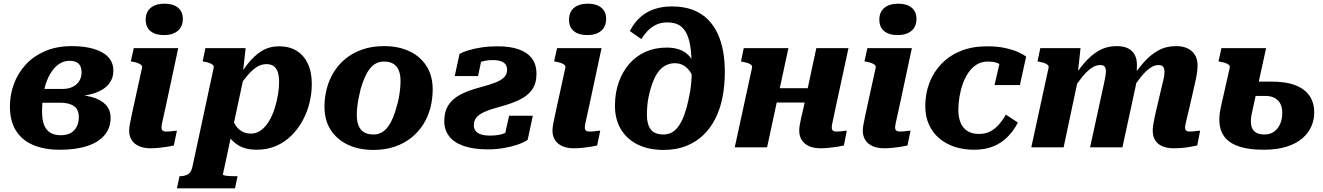

<svg xmlns="http://www.w3.org/2000/svg" viewBox="-20 -802 7203 1045"><path d="M310 -66Q343 -66 364.5 -78Q386 -90 397.5 -112.5Q409 -135 409 -164Q409 -206 382.5 -224.5Q356 -243 308 -243H136L153 -318H321Q353 -318 376 -329.5Q399 -341 411.5 -361.5Q424 -382 424 -408Q424 -439 408.5 -455Q393 -471 358 -471Q332 -471 309.5 -458.5Q287 -446 268.5 -422.5Q250 -399 236.5 -365.5Q223 -332 216 -288Q209 -244 209 -192Q209 -150 220 -122Q231 -94 253.5 -80Q276 -66 310 -66ZM371 -551Q439 -551 490 -536Q541 -521 569 -491.5Q597 -462 597 -416Q597 -376 572 -344.5Q547 -313 495 -295Q443 -277 364 -277L409 -301L402 -264L368 -287Q431 -287 479 -274Q527 -261 554.5 -233Q582 -205 582 -160Q582 -106 549.5 -67Q517 -28 455.5 -7.5Q394 13 306 13Q221 13 160 -13Q99 -39 66.5 -91.5Q34 -144 34 -223Q34 -287 56 -346Q78 -405 120.5 -451Q163 -497 226 -524Q289 -551 371 -551Z M683 -91Q683 -105 686 -122Q689 -139 694.5 -165Q700 -191 709 -232L753 -433Q755 -442 749 -448Q743 -454 731 -458.5Q719 -463 702 -466L692 -468L708 -540H950L882 -222Q875 -188 869.5 -165.5Q864 -143 861.5 -129Q859 -115 859 -108Q859 -96 865.5 -91Q872 -86 886 -86Q897 -86 907 -87Q917 -88 926.5 -89.5Q936 -91 943 -91L926 -10Q909 -6 889 -3Q869 0 846 2.5Q823 5 799 5Q764 5 738 -6Q712 -17 697.5 -38.5Q683 -60 683 -91ZM773 -695Q773 -737 800.5 -759.5Q828 -782 876 -782Q922 -782 948.5 -760.5Q975 -739 975 -699Q975 -657 947.5 -634Q920 -611 872 -611Q826 -611 799.5 -632.5Q773 -654 773 -695Z M943 223 957 157H959Q985 157 1002.5 147Q1020 137 1027 107L1143 -433Q1145 -442 1139 -448Q1133 -454 1121.5 -458.5Q1110 -463 1093 -466L1083 -468L1098 -540H1317L1300 -389L1311 -403L1193 148Q1193 150 1199 152Q1205 154 1214.5 155Q1224 156 1236 156.5Q1248 157 1260 157H1273L1259 223ZM1187 -164 1234 -187Q1243 -154 1257 -128.5Q1271 -103 1293 -89Q1315 -75 1347 -75Q1376 -75 1400.5 -93Q1425 -111 1443.5 -141.5Q1462 -172 1474 -209Q1486 -246 1492.5 -284.5Q1499 -323 1499 -356Q1499 -389 1491.5 -410.5Q1484 -432 1469 -442.5Q1454 -453 1431 -453Q1402 -453 1377 -437Q1352 -421 1325 -389Q1298 -357 1264 -308L1252 -339Q1290 -405 1326.5 -452Q1363 -499 1404.5 -524.5Q1446 -550 1499 -550Q1555 -550 1594.5 -525.5Q1634 -501 1655.5 -455.5Q1677 -410 1677 -345Q1677 -292 1664 -240.5Q1651 -189 1626 -143.5Q1601 -98 1564.5 -62.5Q1528 -27 1481 -7Q1434 13 1377 13Q1318 13 1278.5 -10.5Q1239 -34 1217 -74Q1195 -114 1187 -164Z M2138 -219Q2146 -244 2150.5 -268.5Q2155 -293 2157.5 -317Q2160 -341 2160 -362Q2160 -395 2150.5 -418.5Q2141 -442 2121.5 -454.5Q2102 -467 2069 -467Q2044 -467 2024 -455.5Q2004 -444 1989 -423Q1974 -402 1963 -375Q1952 -348 1943 -318Q1937 -293 1932 -268.5Q1927 -244 1924.5 -220.5Q1922 -197 1922 -175Q1922 -142 1931.5 -118.5Q1941 -95 1961 -82.5Q1981 -70 2013 -70Q2038 -70 2058 -81.5Q2078 -93 2093 -114Q2108 -135 2119 -162Q2130 -189 2138 -219ZM1746 -222Q1746 -273 1759 -321.5Q1772 -370 1798 -411.5Q1824 -453 1862.5 -484Q1901 -515 1953 -533Q2005 -551 2070 -551Q2150 -551 2209.5 -522.5Q2269 -494 2302 -441.5Q2335 -389 2335 -315Q2335 -264 2322.5 -215.5Q2310 -167 2284 -125.5Q2258 -84 2219.5 -53Q2181 -22 2129 -4Q2077 14 2012 14Q1933 14 1873 -14.5Q1813 -43 1779.5 -95.5Q1746 -148 1746 -222Z M2559 -120Q2559 -145 2572.5 -162Q2586 -179 2617 -193Q2648 -207 2701 -221Q2765 -238 2809.5 -260Q2854 -282 2877 -315.5Q2900 -349 2900 -402Q2900 -449 2876.5 -482Q2853 -515 2806 -532.5Q2759 -550 2687 -550Q2642 -550 2602 -544Q2562 -538 2530.5 -528.5Q2499 -519 2481 -508L2455 -388H2582L2603 -489Q2591 -489 2581 -482.5Q2571 -476 2565.5 -465.5Q2560 -455 2560 -440Q2573 -453 2588 -460.5Q2603 -468 2621.5 -471.5Q2640 -475 2661 -475Q2688 -475 2705.5 -469Q2723 -463 2731.5 -451.5Q2740 -440 2740 -422Q2740 -398 2724 -381.5Q2708 -365 2675.5 -352.5Q2643 -340 2594 -327Q2526 -309 2483 -285.5Q2440 -262 2419 -227.5Q2398 -193 2398 -143Q2398 -95 2424.5 -60.5Q2451 -26 2504 -7.5Q2557 11 2635 11Q2680 11 2721 4Q2762 -3 2796 -14.5Q2830 -26 2852 -41L2880 -172H2751L2721 -38Q2747 -53 2758.5 -63Q2770 -73 2772.5 -82.5Q2775 -92 2773 -104Q2754 -90 2735.5 -81Q2717 -72 2696 -68Q2675 -64 2646 -64Q2602 -64 2580.5 -78.5Q2559 -93 2559 -120Z M2987 -91Q2987 -105 2990 -122Q2993 -139 2998.5 -165Q3004 -191 3013 -232L3057 -433Q3059 -442 3053 -448Q3047 -454 3035 -458.5Q3023 -463 3006 -466L2996 -468L3012 -540H3254L3186 -222Q3179 -188 3173.5 -165.5Q3168 -143 3165.5 -129Q3163 -115 3163 -108Q3163 -96 3169.5 -91Q3176 -86 3190 -86Q3201 -86 3211 -87Q3221 -88 3230.5 -89.5Q3240 -91 3247 -91L3230 -10Q3213 -6 3193 -3Q3173 0 3150 2.5Q3127 5 3103 5Q3068 5 3042 -6Q3016 -17 3001.5 -38.5Q2987 -60 2987 -91ZM3077 -695Q3077 -737 3104.5 -759.5Q3132 -782 3180 -782Q3226 -782 3252.5 -760.5Q3279 -739 3279 -699Q3279 -657 3251.5 -634Q3224 -611 3176 -611Q3130 -611 3103.5 -632.5Q3077 -654 3077 -695Z M3612 -680Q3577 -680 3550.5 -667Q3524 -654 3504.5 -633.5Q3485 -613 3471 -589L3408 -633Q3431 -678 3464.5 -708Q3498 -738 3541.5 -752.5Q3585 -767 3636 -767Q3702 -767 3750.5 -748.5Q3799 -730 3832.5 -696.5Q3866 -663 3886.5 -618Q3907 -573 3916 -520.5Q3925 -468 3925 -411Q3925 -338 3912.5 -273.5Q3900 -209 3873.5 -156.5Q3847 -104 3807 -66Q3767 -28 3713.5 -7Q3660 14 3593 14Q3509 14 3449.5 -16Q3390 -46 3358.5 -100Q3327 -154 3327 -226Q3327 -296 3347.5 -354Q3368 -412 3405 -454.5Q3442 -497 3493.5 -520Q3545 -543 3608 -543Q3646 -543 3674.5 -533.5Q3703 -524 3723 -505.5Q3743 -487 3755.5 -461Q3768 -435 3774 -402L3766 -333Q3757 -377 3740.5 -404.5Q3724 -432 3702 -445Q3680 -458 3653 -458Q3627 -458 3605 -447Q3583 -436 3566 -415Q3549 -394 3536 -362Q3528 -343 3521.5 -320.5Q3515 -298 3510 -274Q3505 -250 3503 -225.5Q3501 -201 3501 -177Q3501 -141 3511 -116.5Q3521 -92 3541 -81Q3561 -70 3591 -70Q3618 -70 3639 -82.5Q3660 -95 3676.5 -120Q3693 -145 3705.5 -180Q3718 -215 3727 -258Q3732 -279 3736 -303Q3740 -327 3742.5 -356Q3745 -385 3745 -417Q3745 -483 3739.5 -532.5Q3734 -582 3719 -615Q3704 -648 3678.5 -664Q3653 -680 3612 -680Z M4125 -244H4434L4452 -322H4143ZM3979 0H4155L4271 -540H4028L4013 -468L4024 -465Q4042 -462 4053.5 -457.5Q4065 -453 4070 -447.5Q4075 -442 4073 -433ZM4507 -108Q4507 -115 4509.5 -128.5Q4512 -142 4517 -164Q4522 -186 4528 -216L4598 -540H4423L4353 -214Q4345 -181 4340 -158.5Q4335 -136 4332.5 -120.5Q4330 -105 4330 -91Q4330 -60 4344.5 -38.5Q4359 -17 4384.5 -6Q4410 5 4446 5Q4470 5 4492.5 2.5Q4515 0 4535.5 -3Q4556 -6 4573 -10L4589 -91Q4583 -91 4574 -89.5Q4565 -88 4554.5 -87Q4544 -86 4533 -86Q4520 -86 4513.5 -91Q4507 -96 4507 -108Z M4676 -91Q4676 -105 4679 -122Q4682 -139 4687.5 -165Q4693 -191 4702 -232L4746 -433Q4748 -442 4742 -448Q4736 -454 4724 -458.5Q4712 -463 4695 -466L4685 -468L4701 -540H4943L4875 -222Q4868 -188 4862.5 -165.5Q4857 -143 4854.5 -129Q4852 -115 4852 -108Q4852 -96 4858.5 -91Q4865 -86 4879 -86Q4890 -86 4900 -87Q4910 -88 4919.5 -89.5Q4929 -91 4936 -91L4919 -10Q4902 -6 4882 -3Q4862 0 4839 2.5Q4816 5 4792 5Q4757 5 4731 -6Q4705 -17 4690.5 -38.5Q4676 -60 4676 -91ZM4766 -695Q4766 -737 4793.5 -759.5Q4821 -782 4869 -782Q4915 -782 4941.5 -760.5Q4968 -739 4968 -699Q4968 -657 4940.5 -634Q4913 -611 4865 -611Q4819 -611 4792.5 -632.5Q4766 -654 4766 -695Z M5308 -73Q5346 -73 5373 -88.5Q5400 -104 5420 -128Q5440 -152 5455 -178L5520 -135Q5497 -90 5463.5 -56.5Q5430 -23 5385.5 -5Q5341 13 5281 13Q5224 13 5175.5 -3Q5127 -19 5091.5 -49.5Q5056 -80 5036 -124Q5016 -168 5016 -225Q5016 -292 5038.5 -351Q5061 -410 5104.5 -455Q5148 -500 5210 -525Q5272 -550 5352 -550Q5409 -550 5451.5 -540.5Q5494 -531 5522.5 -518Q5551 -505 5565 -494L5531 -339H5393L5427 -487Q5441 -485 5448.5 -477Q5456 -469 5458.5 -458Q5461 -447 5459.5 -437Q5458 -427 5453 -422Q5445 -435 5432 -445.5Q5419 -456 5400.5 -461.5Q5382 -467 5357 -467Q5323 -467 5296.5 -451Q5270 -435 5251 -407Q5232 -379 5220 -345Q5208 -311 5202 -274.5Q5196 -238 5196 -204Q5196 -163 5208.5 -133.5Q5221 -104 5246 -88.5Q5271 -73 5308 -73Z M5593 0H5769L5852 -392H5845L5861 -540H5642L5627 -468L5636 -466Q5653 -463 5665 -458.5Q5677 -454 5683 -448Q5689 -442 5687 -433ZM6455 -222 6483 -345Q6490 -375 6494 -400Q6498 -425 6498 -447Q6498 -478 6484.5 -501.5Q6471 -525 6445 -538Q6419 -551 6381 -551Q6326 -551 6282.5 -526.5Q6239 -502 6201.5 -458.5Q6164 -415 6127 -358L6133 -304Q6162 -348 6187.5 -380.5Q6213 -413 6237.5 -430.5Q6262 -448 6285 -448Q6304 -448 6311 -438Q6318 -428 6318 -411Q6318 -399 6315.5 -384Q6313 -369 6307 -347L6280 -232Q6270 -191 6264.5 -165Q6259 -139 6256.5 -122Q6254 -105 6254 -91Q6254 -59 6268 -37.5Q6282 -16 6307.5 -5.5Q6333 5 6367 5Q6392 5 6414.5 3Q6437 1 6458 -3Q6479 -7 6496 -10L6512 -91Q6506 -91 6496.5 -89.5Q6487 -88 6477 -87Q6467 -86 6456 -86Q6443 -86 6436.5 -91Q6430 -96 6430 -108Q6430 -115 6433 -129Q6436 -143 6441.5 -165.5Q6447 -188 6455 -222ZM5913 0H6089L6162 -337Q6163 -346 6164.5 -362Q6166 -378 6166.5 -396Q6167 -414 6167.5 -428.5Q6168 -443 6168 -450Q6168 -481 6156 -503.5Q6144 -526 6120 -538.5Q6096 -551 6059 -551Q6004 -551 5961 -526.5Q5918 -502 5881.5 -459Q5845 -416 5808 -358L5813 -304Q5842 -348 5868 -380.5Q5894 -413 5918.5 -430.5Q5943 -448 5967 -448Q5986 -448 5992.5 -439Q5999 -430 5999 -414Q5999 -403 5996.5 -387Q5994 -371 5989 -349Z M6857 13Q6783 13 6732.5 -2Q6682 -17 6654 -46Q6626 -75 6619 -118Q6612 -161 6624 -216L6673 -433Q6675 -442 6670 -447.5Q6665 -453 6654 -457.5Q6643 -462 6625 -465L6612 -468L6628 -540H6871L6795 -193Q6785 -151 6789.5 -123.5Q6794 -96 6812 -83Q6830 -70 6862 -70Q6893 -70 6914.5 -85.5Q6936 -101 6947.5 -127.5Q6959 -154 6959 -187Q6959 -215 6949.5 -235.5Q6940 -256 6919 -268Q6898 -280 6866 -280H6734L6752 -358H6897Q6980 -358 7031.5 -337.5Q7083 -317 7108 -279.5Q7133 -242 7133 -190Q7133 -150 7117 -113.5Q7101 -77 7067.5 -48.5Q7034 -20 6982 -3.5Q6930 13 6857 13Z"/></svg>

Font: Roboto Serif
Style: Bold Italic
Weight: 700
Italic angle: -10°
Designer: Greg Gazdowicz
Foundry: Commercial Type
Version: Version 1.008